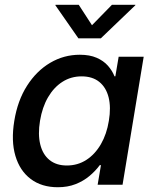

<svg xmlns="http://www.w3.org/2000/svg" viewBox="-20 -764 635 794"><path d="M219.2 10.3Q152.3 10.3 107.2 -23.7Q62 -57.6 43.7 -119.4Q25.4 -181.2 39.1 -264.2Q52.7 -348.1 91.8 -409.4Q130.9 -470.7 187.5 -504.2Q244.1 -537.6 310.1 -537.6Q351.1 -537.6 379.6 -525.1Q408.2 -512.7 426.3 -492.2Q444.3 -471.7 453.6 -448.2H457L470.7 -529.3H574.2L486.8 0H383.8L397.5 -81.1H392.6Q374.5 -56.6 349.6 -35.9Q324.7 -15.1 292.2 -2.4Q259.8 10.3 219.2 10.3ZM256.3 -79.6Q301.3 -79.6 337.2 -102.8Q373 -126 397.2 -167.7Q421.4 -209.5 430.2 -264.6Q439.5 -320.3 429.2 -361.3Q418.9 -402.3 390.6 -425.3Q362.3 -448.2 317.4 -448.2Q273.4 -448.2 238 -425.5Q202.6 -402.8 178.7 -361.8Q154.8 -320.8 145.5 -264.6Q136.2 -208.5 146.5 -166.7Q156.7 -125 184.8 -102.3Q212.9 -79.6 256.3 -79.6ZM305.7 -744.1 360.4 -659.7 442.9 -744.1H540L539.6 -742.2L397 -605.5H304.2L209 -742.2L209.5 -744.1Z"/></svg>

Font: Inter 24pt Medium
Style: Italic
Weight: 500
Italic angle: -9.3988°
Designer: Rasmus Andersson
Foundry: rsms
Version: Version 4.001;git-66647c0bb